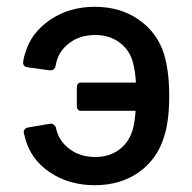

<svg xmlns="http://www.w3.org/2000/svg" viewBox="-20 -537 566 565"><path d="M380 -294Q378 -327 372 -350Q363 -388 333 -411Q303 -434 260 -434Q216 -434 185 -411Q154 -388 146 -354L143 -341Q140 -330 129 -330H126L61 -339Q48 -341 48 -353V-355Q50 -370 55 -383Q72 -441 128 -479Q184 -517 259 -517Q334 -517 388.5 -479Q443 -441 463 -377Q478 -325 478 -256Q478 -181 463 -135Q443 -69 389 -30.5Q335 8 259 8Q184 8 128 -29Q72 -66 55 -127Q51 -142 50 -146Q49 -159 63 -162L128 -173Q134 -174 139 -169.5Q144 -165 145 -160V-159L146 -155Q155 -120 186 -97.5Q217 -75 260 -75Q303 -75 332.5 -98Q362 -121 372 -161Q377 -182 379 -211H217Q212 -211 209 -215Q206 -219 206 -226V-279Q206 -286 209 -290Q212 -294 217 -294Z"/></svg>

Font: Barlow_Medium_SS
Style: Regular
Weight: 500
Designer: Jeremy Tribby
Foundry: Jeremy Tribby
Version: Version 1.101 August 23, 2024